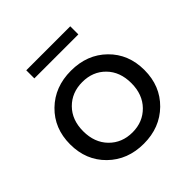

<svg xmlns="http://www.w3.org/2000/svg" viewBox="-186 -851 1006 1006"><g transform="rotate(-45 317.5 -348.0)"><path d="M154 -642V-702H480V-642ZM318 6Q198 6 120 -70.5Q42 -147 42 -265Q42 -383 120 -459Q198 -535 318 -535Q438 -535 515.5 -459Q593 -383 593 -265Q593 -147 515 -70.5Q437 6 318 6ZM318 -78Q395 -78 445.5 -129.5Q496 -181 496 -265Q496 -349 446 -400Q396 -451 318 -451Q240 -451 189.5 -400Q139 -349 139 -265Q139 -181 189.5 -129.5Q240 -78 318 -78Z"/></g></svg>

Font: Montserrat
Style: Regular
Weight: 500
Designer: Julieta Ulanovsky
Foundry: Julieta Ulanovsky
Version: Version 7.200;PS 007.200;hotconv 1.0.88;makeotf.lib2.5.64775